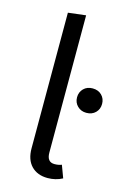

<svg xmlns="http://www.w3.org/2000/svg" viewBox="-118 -812 589 881"><g transform="rotate(15 177.0 -371.5)"><path d="M200 12Q151 12 122.5 -17.5Q94 -47 94 -101V-745L178 -755V-103Q178 -58 214 -58Q233 -58 248 -64L270 -5Q238 12 200 12ZM294 -439Q321 -439 337.5 -422.5Q354 -406 354 -381Q354 -356 337.5 -339.5Q321 -323 294 -323Q269 -323 252 -339.5Q235 -356 235 -381Q235 -406 251.5 -422.5Q268 -439 294 -439Z"/></g></svg>

Font: Sedus Text
Style: Regular
Weight: 400
Designer: TypeMates
Foundry: TypeMates, Runge Thomsen GbR
Version: Version 4.202;PS 004.202;hotconv 1.0.88;makeotf.lib2.5.64775